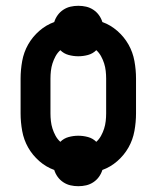

<svg xmlns="http://www.w3.org/2000/svg" viewBox="-20 -591 540 662"><path d="M250 51Q236 51 223 48Q210 45 198.5 37.5Q187 30 179 19Q171 8 167 -5Q139 -15 115.5 -35.5Q92 -56 77 -82.5Q62 -109 56.5 -139.5Q51 -170 51 -200V-320Q51 -350 56.5 -380.5Q62 -411 77 -437.5Q92 -464 115.5 -484.5Q139 -505 167 -515Q171 -528 179 -539Q187 -550 198.5 -557.5Q210 -565 223 -568Q236 -571 250 -571Q264 -571 277 -568Q290 -565 301.5 -557.5Q313 -550 321 -539Q329 -528 333 -515Q361 -505 384.5 -484.5Q408 -464 423 -437.5Q438 -411 443.5 -380.5Q449 -350 449 -320V-200Q449 -170 443.5 -139.5Q438 -109 423 -82.5Q408 -56 384.5 -35.5Q361 -15 333 -5Q329 8 321 19Q313 30 301.5 37.5Q290 45 277 48Q264 51 250 51ZM312 -102Q322 -111 328.5 -123Q335 -135 339 -147.5Q343 -160 344.5 -173.5Q346 -187 346 -200V-320Q346 -333 344.5 -346.5Q343 -360 339 -372.5Q335 -385 328.5 -397Q322 -409 312 -418Q300 -406 283.5 -401.5Q267 -397 250 -397Q233 -397 216.5 -401.5Q200 -406 188 -418Q178 -409 171.5 -397Q165 -385 161 -372.5Q157 -360 155.5 -346.5Q154 -333 154 -320V-200Q154 -187 155.5 -173.5Q157 -160 161 -147.5Q165 -135 171.5 -123Q178 -111 188 -102Q200 -114 216.5 -118.5Q233 -123 250 -123Q267 -123 283.5 -118.5Q300 -114 312 -102Z"/></svg>

Font: Iosevka Custom
Style: Bold
Weight: 700
Monospace: yes
Designer: Belleve Invis
Foundry: Belleve Invis
Version: Version 30.3.3; ttfautohint (v1.8.3)